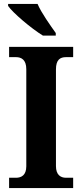

<svg xmlns="http://www.w3.org/2000/svg" viewBox="-20 -951 415 971"><path d="M197 -771H262V-784C235 -822 189 -886 170 -931H21V-921C45 -886 138 -807 197 -771ZM26 0H350V-52H314C286 -52 263 -67 263 -111V-600C263 -649 284 -662 314 -662H350V-714H26V-662H61C88 -662 113 -649 113 -601V-110C113 -65 88 -52 61 -52H26Z"/></svg>

Font: Noto Serif Georgian SemiCondensed Bold
Style: Regular
Weight: 700
Width: 4
Designer: Monotype Design Team, Akaki Razmadze
Foundry: Google LLC
Version: Version 2.003